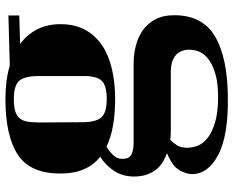

<svg xmlns="http://www.w3.org/2000/svg" viewBox="-96 -457 859 707"><g transform="rotate(-90 333.5 -103.5)"><path d="M48 -311Q48 -422 117.5 -467.5Q187 -513 323 -513Q358 -513 388.5 -509Q419 -505 445 -497L630 -502V-462L525 -459Q560 -433 579 -396Q598 -359 598 -311Q598 -257 577 -219Q556 -181 519 -156.5Q482 -132 431.5 -120.5Q381 -109 323 -109Q271 -109 226.5 -116.5Q182 -124 147 -141Q129 -130 115.5 -116Q102 -102 102 -83Q102 -74 104 -66.5Q106 -59 112 -53.5Q118 -48 130 -44.5Q142 -41 162 -41H452Q486 -41 518 -33Q550 -25 575 -7.5Q600 10 615.5 38.5Q631 67 631 108Q631 213 552.5 259Q474 305 328 306Q189 308 117.5 271Q46 234 46 174Q46 152 61 126.5Q76 101 123 82Q107 76 91.5 67Q76 58 64 43.5Q52 29 44.5 8.5Q37 -12 37 -40Q37 -81 57.5 -112.5Q78 -144 110 -164Q80 -187 64 -223.5Q48 -260 48 -311ZM323 -482Q296 -482 279.5 -477.5Q263 -473 253 -462.5Q243 -452 239.5 -433.5Q236 -415 236 -387L237 -230Q237 -180 254.5 -160Q272 -140 323 -140Q371 -140 389 -158Q407 -176 407 -223V-391Q407 -441 390 -461.5Q373 -482 323 -482ZM331 270Q378 270 409.5 261.5Q441 253 460.5 240.5Q480 228 489.5 213.5Q499 199 501 188Q507 161 501.5 143Q496 125 484 114.5Q472 104 456 100Q440 96 425 96H235Q222 96 206 96Q190 96 172 94Q161 105 152 118.5Q143 132 143 157Q143 175 150.5 195Q158 215 179 231.5Q200 248 236.5 259Q273 270 331 270Z"/></g></svg>

Font: Cafe24 ClassicType
Style: Regular
Weight: 400
Designer: Cafe24 thkim, hmlim, mnelim & 4IR
Foundry: Cafe24
Version: Version 1.000